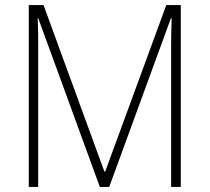

<svg xmlns="http://www.w3.org/2000/svg" viewBox="-20 -734 823 754"><path d="M372 0H409L651 -662H654C653 -617 652 -586 652 -562V0H690V-714H633L393 -60H390L151 -714H93V0H130V-560C130 -589 130 -618 128 -663H130Z"/></svg>

Font: Noto Sans Gurmukhi UI SemiCondensed ExtraLight
Style: Regular
Weight: 200
Width: 4
Designer: Jelle Bosma - Monotype Design Team
Foundry: Monotype Imaging Inc.
Version: Version 2.004